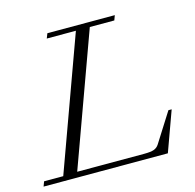

<svg xmlns="http://www.w3.org/2000/svg" viewBox="-100 -764 877 865"><g transform="rotate(-15 339.0 -331.5)"><path d="M-1 0 7.3 -22.5H96.7L321.3 -640.6H185.5L194.3 -663.1H508.8L500.5 -640.6H386.2L162.6 -25.4H475.6Q505.9 -25.4 520.8 -30.8Q535.6 -36.1 544.4 -49.8L631.3 -187H646.5L578.6 0Z"/></g></svg>

Font: Elstob Light
Style: Italic
Weight: 300
Italic angle: -20°
Designer: Peter S. Baker
Version: Version 1.015